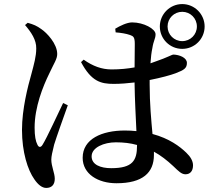

<svg xmlns="http://www.w3.org/2000/svg" viewBox="-20 -864 1040 943"><path d="M765 -734C765 -673 814 -624 875 -624C936 -624 985 -673 985 -734C985 -794 936 -844 875 -844C814 -844 765 -794 765 -734ZM803 -734C803 -774 835 -806 875 -806C915 -806 947 -774 947 -734C947 -694 915 -662 875 -662C835 -662 803 -694 803 -734ZM103 -741C133 -706 159 -668 158 -626C158 -587 147 -549 134 -500C117 -440 88 -329 88 -226C88 -117 116 -29 149 17C166 42 186 59 207 59C234 59 249 43 249 14C249 -14 232 -47 232 -80C232 -96 237 -117 246 -154C257 -190 294 -294 313 -347L290 -358C265 -307 211 -188 189 -153C180 -138 170 -140 164 -153C155 -170 150 -196 150 -237C150 -338 191 -440 222 -503C246 -555 261 -574 261 -599C261 -649 210 -703 183 -721C161 -737 145 -744 116 -752ZM653 -152V-149C653 -75 631 -38 526 -38C474 -38 430 -55 430 -96C430 -140 491 -165 549 -165C587 -165 621 -161 653 -152ZM548 -705C574 -703 599 -699 619 -692C635 -686 642 -682 642 -648L641 -533C608 -527 570 -523 528 -523C480 -523 436 -539 391 -571L378 -559C429 -463 476 -452 539 -452C572 -452 607 -455 641 -459V-451C642 -376 647 -286 650 -220C632 -222 613 -223 593 -223C481 -223 386 -182 386 -89C386 -9 462 36 552 36C681 36 736 -16 736 -103V-119C769 -101 800 -77 831 -48C858 -22 872 -8 891 -8C914 -8 928 -24 928 -52C928 -73 916 -94 895 -114C863 -145 811 -184 729 -206C723 -272 715 -355 715 -449V-471C771 -482 818 -495 842 -504C883 -520 898 -528 898 -555C898 -581 861 -595 832 -596C824 -596 803 -582 744 -562L719 -553C721 -583 724 -608 728 -626C734 -666 744 -673 744 -696C744 -722 686 -754 629 -754C604 -754 569 -737 546 -723Z"/></svg>

Font: Noto Serif CJK SC SemiBold
Style: Regular
Weight: 600
Designer: Ryoko NISHIZUKA 西塚涼子 (kana & ideographs); Frank Grießhammer (Latin, Greek & Cyrillic); Wenlong ZHANG 张文龙 (bopomofo); San
Foundry: Adobe
Version: Version 2.001;hotconv 1.1.0;makeotfexe 2.6.0